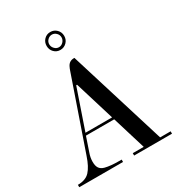

<svg xmlns="http://www.w3.org/2000/svg" viewBox="-203 -998 1035 1124"><g transform="rotate(-30 314.0 -436.0)"><path d="M279.5 -841.5Q267 -829 267 -812Q267 -795 279.5 -782Q292 -769 308.5 -769Q325 -769 337.5 -782Q350 -795 350 -812Q350 -829 337.5 -841.5Q325 -854 308.5 -854Q292 -854 279.5 -841.5ZM308 -751Q283 -751 266 -768.5Q249 -786 249 -811.5Q249 -837 266 -854.5Q283 -872 308 -872Q333 -872 350.5 -854.5Q368 -837 368 -811.5Q368 -786 350.5 -768.5Q333 -751 308 -751ZM154 -148Q143 -118 143 -89.5Q143 -61 153.5 -46Q164 -31 187 -25Q222 -16 280 -16H297V0H1V-16Q54 -16 81.5 -45.5Q109 -75 130 -138L293 -609Q300 -631 306 -642Q320 -670 352 -670H355L557 -16H628V0H372V-16H446L377 -242H186ZM284 -526 192 -258H372L290 -526Z"/></g></svg>

Font: Elsie
Style: Regular
Weight: 400
Designer: Alejandro Inler
Foundry: Alejandro Inler
Version: 1.002